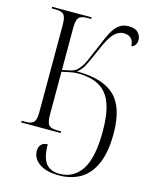

<svg xmlns="http://www.w3.org/2000/svg" viewBox="-139 -809 904 1145"><g transform="rotate(15 313.0 -236.5)"><path d="M338 247Q259 247 216 216.5Q173 186 173 139Q173 114 187 99.5Q201 85 226 85Q226 164 253 200.5Q280 237 339 237Q425 237 474 163.5Q523 90 523 -76Q523 -181 499 -246Q475 -311 423 -340.5Q371 -370 286 -370Q268 -370 242.5 -364.5Q217 -359 193 -354V-92Q193 -42 206.5 -26Q220 -10 258 -10H283V0H39V-10H63Q101 -10 114.5 -26Q128 -42 128 -90V-625Q128 -673 114.5 -688.5Q101 -704 64 -704H39V-714H283V-704H258Q220 -704 206.5 -688Q193 -672 193 -624V-365Q224 -371 243 -375.5Q262 -380 274 -388Q286 -396 297 -411Q312 -428 327 -462Q342 -496 367 -555Q389 -610 408 -646.5Q427 -683 451 -701.5Q475 -720 511 -720Q552 -720 570 -700Q588 -680 588 -656Q588 -637 579 -624.5Q570 -612 556 -609Q555 -639 539.5 -655.5Q524 -672 493 -672Q460 -672 432 -642.5Q404 -613 371 -532Q347 -477 328 -438Q309 -399 282 -380Q442 -380 515.5 -309.5Q589 -239 589 -79Q589 39 556.5 111Q524 183 467.5 215Q411 247 338 247Z"/></g></svg>

Font: Noto Serif Display SemiCondensed Light
Style: Regular
Weight: 300
Width: 4
Designer: Monotype Design Team
Foundry: Monotype Imaging Inc.
Version: Version 2.009